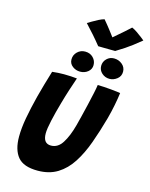

<svg xmlns="http://www.w3.org/2000/svg" viewBox="-159 -1214 1035 1328"><g transform="rotate(15 358.5 -550.0)"><path d="M242.5 15.5Q141.5 15.5 100 -34.8Q58.5 -85 58.5 -179Q58.5 -239.5 72 -314Q85.5 -388.5 108 -477Q119.5 -522.5 133.8 -571.2Q148 -620 163.5 -671Q184.5 -673.5 206.5 -674.8Q228.5 -676 248 -676Q273 -676 297.5 -674.5Q322 -673 341 -671Q327 -631 310.5 -580Q294 -529 279.5 -477Q259.5 -407.5 245.2 -344.2Q231 -281 231 -248Q231 -176 287 -176Q336.5 -176 368.2 -225.8Q400 -275.5 422 -357.5Q428.5 -382 439.2 -425Q450 -468 461 -515.5Q472 -563 480.8 -603.5Q489.5 -644 492 -664.5Q512 -664.5 538 -662.8Q564 -661 589 -658.8Q614 -656.5 632.5 -654.2Q651 -652 656 -650.5Q651 -610.5 641.2 -560.8Q631.5 -511 618 -461Q590.5 -361.5 559.2 -275Q528 -188.5 486 -123.2Q444 -58 384.8 -21.2Q325.5 15.5 242.5 15.5ZM558.5 -726.5Q527 -726.5 503.8 -747.2Q480.5 -768 480.5 -798.5Q480.5 -829 502 -850.2Q523.5 -871.5 554 -871.5Q587.5 -871.5 612.5 -850.8Q637.5 -830 637.5 -798Q637.5 -765.5 612.5 -746Q587.5 -726.5 558.5 -726.5ZM349.5 -722Q318.5 -722 294.5 -740.5Q270.5 -759 270.5 -789Q270.5 -821 293.5 -843.2Q316.5 -865.5 349 -865.5Q384 -865.5 406.2 -843.2Q428.5 -821 428.5 -789.5Q428.5 -760 405 -741Q381.5 -722 349.5 -722ZM619.5 -1110Q635.5 -1103.5 656.8 -1089Q678 -1074.5 695.5 -1060.8Q713 -1047 717 -1043.5Q651.5 -989.5 608.2 -961.2Q565 -933 547.5 -923Q536.5 -923 513.5 -923.2Q490.5 -923.5 466 -923.8Q441.5 -924 425.5 -924.5Q398 -959 369.2 -991.8Q340.5 -1024.5 308 -1059Q320 -1066 339.5 -1077.8Q359 -1089.5 380.8 -1100.5Q402.5 -1111.5 420 -1116Q446.5 -1085 470.5 -1053.8Q494.5 -1022.5 504.5 -1009Q514.5 -1017.5 534.5 -1034.8Q554.5 -1052 577.5 -1072Q600.5 -1092 619.5 -1110Z"/></g></svg>

Font: Grandstander
Style: Bold Italic
Weight: 700
Italic angle: -15°
Designer: Tyler Finck
Foundry: Etcetera Type Co
Version: Version 1.200; ttfautohint (v1.8.3)